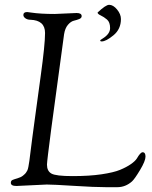

<svg xmlns="http://www.w3.org/2000/svg" viewBox="-20 -769 629 797"><path d="M385 -717Q419 -749 433 -749Q450 -749 466 -729.5Q482 -710 482 -690Q482 -648 451 -622.5Q420 -597 402 -597Q396 -597 396 -601Q396 -603 406 -609Q437 -628 437 -652.5Q437 -677 424 -688Q411 -699 398 -705Q385 -711 385 -717ZM174 -3 48 3Q25 3 25 -10Q25 -19 32 -22Q39 -25 53 -29Q67 -33 75.5 -40Q84 -47 87 -51Q90 -55 93 -60.5Q96 -66 98 -77.5Q100 -89 102 -102Q104 -115 107 -141.5Q110 -168 114 -196.5Q118 -225 124.5 -274.5Q131 -324 149 -454Q167 -584 167 -632Q167 -685 106 -687Q94 -687 85.5 -693Q77 -699 77 -707Q77 -719 93 -719Q95 -719 108 -717Q147 -711 207 -711L298 -715Q319 -715 319 -702Q319 -694 309 -690Q299 -686 286.5 -683Q274 -680 262 -666Q250 -652 246 -627Q175 -112 175 -85.5Q175 -59 193.5 -48.5Q212 -38 281.5 -38Q351 -38 401.5 -45.5Q452 -53 478.5 -64Q505 -75 523 -87.5Q541 -100 548 -111Q563 -137 572 -137Q584 -137 584 -119Q584 -101 561.5 -63.5Q539 -26 528 -16Q501 8 467 8H420Q373 8 287 2.5Q201 -3 174 -3Z"/></svg>

Font: Sorts Mill Goudy
Style: Italic
Weight: 400
Italic angle: -7.40001°
Version: Version 003.101